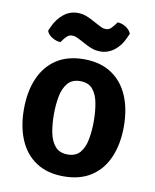

<svg xmlns="http://www.w3.org/2000/svg" viewBox="-82 -769 684 846"><g transform="rotate(10 260.5 -346.0)"><path d="M484 -248.5Q484 -170 458.5 -110.8Q433 -51.5 383.2 -19Q333.5 13.5 260.5 13.5Q186.5 13.5 136.8 -19.5Q87 -52.5 62 -111.5Q37 -170.5 37 -248.5Q37 -326.5 62.2 -385.5Q87.5 -444.5 137.2 -477.5Q187 -510.5 260.5 -510.5Q334 -510.5 384 -477.2Q434 -444 459 -385.2Q484 -326.5 484 -248.5ZM171 -248.5Q171 -204.5 178.2 -167.2Q185.5 -130 205 -107.2Q224.5 -84.5 260.5 -84.5Q297.5 -84.5 316.5 -107.2Q335.5 -130 342.5 -167.2Q349.5 -204.5 349.5 -248.5Q349.5 -292 342.5 -329.5Q335.5 -367 316.5 -389.8Q297.5 -412.5 260.5 -412.5Q224.5 -412.5 205 -389.8Q185.5 -367 178.2 -329.5Q171 -292 171 -248.5ZM323.5 -556.5Q305.5 -556.5 290.2 -561.5Q275 -566.5 263 -573L222 -594.5Q217.5 -597 209 -600.5Q200.5 -604 191 -604Q176.5 -604 167.5 -595Q158.5 -586 154 -580L144 -566.5Q126 -567 107.2 -578Q88.5 -589 82 -606.5L90.5 -625.5Q106.5 -661.5 134.2 -684Q162 -706.5 197.5 -706.5Q217 -706.5 233 -700.8Q249 -695 258 -690L299.5 -668Q303.5 -665.5 312.2 -661.8Q321 -658 330.5 -658Q345 -658 353.8 -667Q362.5 -676 367.5 -682.5L377.5 -696Q395.5 -696 413.8 -684.8Q432 -673.5 439 -656L430.5 -637Q414.5 -600 386.2 -578.2Q358 -556.5 323.5 -556.5Z"/></g></svg>

Font: Signika Light SemiBold
Style: Regular
Weight: 600
Version: Version 2.003;gftools[0.9.32]